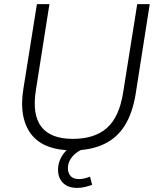

<svg xmlns="http://www.w3.org/2000/svg" viewBox="-20 -725 764 936"><path d="M333 8Q266 8 216 -10.5Q166 -29 135 -67Q104 -105 93 -161.5Q82 -218 94 -292L160 -705H221L155 -286Q136 -166 181.5 -107Q227 -48 335 -48Q441 -48 501 -101Q561 -154 580 -272L649 -705H710L641 -265Q626 -174 588.5 -113.5Q551 -53 487 -22.5Q423 8 333 8ZM356 191Q311 191 287 166.5Q263 142 263 103Q263 58 292 21.5Q321 -15 367 -34L388 0Q362 11 345 26Q328 41 319.5 58.5Q311 76 311 95Q311 119 324.5 133.5Q338 148 365 148Q378 148 391 145Q404 142 419 136L429 176Q416 181 396.5 186Q377 191 356 191Z"/></svg>

Font: Nunito Sans 12pt Light
Style: Italic
Weight: 300
Italic angle: -9°
Designer: Vernon Adams
Foundry: Vernon Adams
Version: Version 3.101;gftools[0.9.27]